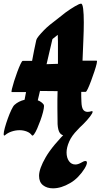

<svg xmlns="http://www.w3.org/2000/svg" viewBox="-100 -739 594 1047"><path d="M-21 -167Q1 -187 34 -195Q37 -214 42 -237H-36Q-39 -237 -35 -254Q-31 -271 -23 -296.5Q-15 -322 -5.5 -347.5Q4 -373 12 -390Q20 -407 24 -407H75Q80 -436 86 -464.5Q92 -493 98 -521Q100 -529 111.5 -543Q123 -557 139 -573.5Q155 -590 170 -602L171 -603L226 -646Q240 -658 259 -672Q284 -690 308.5 -704.5Q333 -719 342 -719Q350 -719 353.5 -691Q357 -663 357 -617Q357 -573 354.5 -518.5Q352 -464 350 -408H427Q431 -408 427 -391Q423 -374 414.5 -348.5Q406 -323 396.5 -297.5Q387 -272 379 -255Q371 -238 367 -238H343Q343 -225 343 -214L344 -184Q345 -153 353.5 -141Q362 -129 378 -129Q387 -129 397 -132Q405 -135 405 -129Q405 -122 390.5 -103Q376 -84 354.5 -62.5Q333 -41 312.5 -24Q292 -7 281 -4Q269 0 255 0Q236 0 226 -14.5Q216 -29 214 -62L213 -149Q213 -171 213 -194.5Q213 -218 214 -242L118 -243Q112 -216 106 -192Q127 -184 138 -169Q140 -165 140 -160Q140 -149 134.5 -127.5Q129 -106 120.5 -82.5Q112 -59 103 -38.5Q94 -18 86 -7Q78 4 74 -1Q64 -15 45.5 -22Q27 -29 7 -29Q-15 -29 -36 -22Q-57 -15 -71 -3Q-74 0 -76 0Q-80 0 -80 -7Q-80 -19 -73.5 -42.5Q-67 -66 -57.5 -92.5Q-48 -119 -38 -140Q-28 -161 -21 -167ZM216 -470Q216 -492 216 -512Q216 -532 215 -549L186 -526Q178 -492 170 -458Q162 -424 154 -389L216 -391Q216 -411 216 -431Q216 -451 216 -470ZM283 259Q234 288 189 288Q156 288 134.5 271Q113 254 113 220Q113 181 149.5 118Q186 55 275 -33Q310 -68 335.5 -85Q361 -102 371 -102Q379 -102 368.5 -84Q358 -66 323 -31Q291 1 277 33.5Q263 66 263 92Q263 121 276 139.5Q289 158 311 158Q325 158 341 149Q357 139 366 139Q374 139 374 148Q374 159 361 180.5Q348 202 327 224Q306 246 283 259Z"/></svg>

Font: Ga Maamli
Style: Regular
Weight: 400
Designer: Afotey Clement Nii Odai, Ama Asantewa Diaka, David Abbey-Thompson
Foundry: Sorkin Type Co.
Version: Version 1.000; ttfautohint (v1.8.4.7-5d5b)